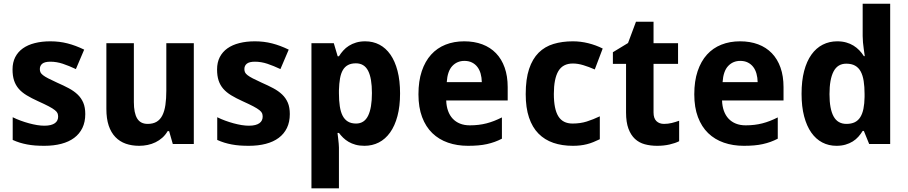

<svg xmlns="http://www.w3.org/2000/svg" viewBox="-20 -780 4920 1040"><path d="M441.9 -162.1Q441.9 -119.1 426.3 -86.9Q410.6 -54.7 381.8 -33.2Q353 -11.7 312 -1Q271 9.8 220.2 9.8Q193.4 9.8 170.4 8.1Q147.5 6.3 127 2.4Q106.4 -1.5 87.4 -7.3Q68.4 -13.2 48.8 -22V-145Q69.3 -134.8 92 -126.5Q114.7 -118.2 137.2 -112.1Q159.7 -106 180.9 -102.5Q202.1 -99.1 220.2 -99.1Q240.2 -99.1 254.4 -102.8Q268.6 -106.4 277.6 -113Q286.6 -119.6 290.8 -128.7Q294.9 -137.7 294.9 -147.9Q294.9 -158.2 291.7 -166.3Q288.6 -174.3 277.3 -183.3Q266.1 -192.4 244.4 -203.9Q222.7 -215.3 186 -231.9Q150.4 -248 124.3 -263.9Q98.1 -279.8 81.3 -299.3Q64.5 -318.8 56.2 -344Q47.9 -369.1 47.9 -403.8Q47.9 -441.9 62.5 -470.5Q77.1 -499 104 -518.1Q130.9 -537.1 168.7 -546.6Q206.5 -556.2 252.9 -556.2Q301.8 -556.2 345.7 -544.9Q389.6 -533.7 436 -511.2L391.1 -405.8Q354 -423.3 320.3 -434.6Q286.6 -445.8 252.9 -445.8Q222.7 -445.8 209.2 -435.1Q195.8 -424.3 195.8 -405.8Q195.8 -396 199.2 -388.4Q202.6 -380.9 212.9 -372.8Q223.1 -364.7 241.7 -355.2Q260.3 -345.7 290 -332Q324.7 -316.9 352.5 -302Q380.4 -287.1 400.4 -268.1Q420.4 -249 431.2 -223.6Q441.9 -198.2 441.9 -162.1Z M916 0 896 -69.8H888.2Q876 -48.8 859.1 -33.9Q842.3 -19 822.3 -9.3Q802.2 0.5 779.8 5.1Q757.3 9.8 733.9 9.8Q693.8 9.8 661.1 -1.7Q628.4 -13.2 605 -37.6Q581.5 -62 568.8 -99.6Q556.2 -137.2 556.2 -189.9V-545.9H705.1V-227.1Q705.1 -168 722.9 -138.4Q740.7 -108.9 779.8 -108.9Q809.1 -108.9 828.6 -120.6Q848.1 -132.3 859.6 -155.3Q871.1 -178.2 876 -211.9Q880.9 -245.6 880.9 -289.1V-545.9H1029.8V0Z M1549.8 -162.1Q1549.8 -119.1 1534.2 -86.9Q1518.6 -54.7 1489.7 -33.2Q1460.9 -11.7 1419.9 -1Q1378.9 9.8 1328.1 9.8Q1301.3 9.8 1278.3 8.1Q1255.4 6.3 1234.9 2.4Q1214.4 -1.5 1195.3 -7.3Q1176.3 -13.2 1156.7 -22V-145Q1177.2 -134.8 1200 -126.5Q1222.7 -118.2 1245.1 -112.1Q1267.6 -106 1288.8 -102.5Q1310.1 -99.1 1328.1 -99.1Q1348.1 -99.1 1362.3 -102.8Q1376.5 -106.4 1385.5 -113Q1394.5 -119.6 1398.7 -128.7Q1402.8 -137.7 1402.8 -147.9Q1402.8 -158.2 1399.7 -166.3Q1396.5 -174.3 1385.3 -183.3Q1374 -192.4 1352.3 -203.9Q1330.6 -215.3 1293.9 -231.9Q1258.3 -248 1232.2 -263.9Q1206.1 -279.8 1189.2 -299.3Q1172.4 -318.8 1164.1 -344Q1155.8 -369.1 1155.8 -403.8Q1155.8 -441.9 1170.4 -470.5Q1185.1 -499 1211.9 -518.1Q1238.8 -537.1 1276.6 -546.6Q1314.5 -556.2 1360.8 -556.2Q1409.7 -556.2 1453.6 -544.9Q1497.6 -533.7 1543.9 -511.2L1499 -405.8Q1461.9 -423.3 1428.2 -434.6Q1394.5 -445.8 1360.8 -445.8Q1330.6 -445.8 1317.1 -435.1Q1303.7 -424.3 1303.7 -405.8Q1303.7 -396 1307.1 -388.4Q1310.5 -380.9 1320.8 -372.8Q1331.1 -364.7 1349.6 -355.2Q1368.2 -345.7 1397.9 -332Q1432.6 -316.9 1460.4 -302Q1488.3 -287.1 1508.3 -268.1Q1528.3 -249 1539.1 -223.6Q1549.8 -198.2 1549.8 -162.1Z M1954.1 9.8Q1927.2 9.8 1906 3.9Q1884.8 -2 1868.2 -11.7Q1851.6 -21.5 1838.9 -33.9Q1826.2 -46.4 1815.9 -60.1H1808.1Q1810.1 -43 1812 -27.8Q1813.5 -15.1 1814.7 -1.7Q1815.9 11.7 1815.9 19V240.2H1667V-545.9H1788.1L1809.1 -475.1H1815.9Q1826.2 -491.7 1839.4 -506.3Q1852.5 -521 1869.9 -532Q1887.2 -543 1909.2 -549.6Q1931.2 -556.2 1958 -556.2Q2000.5 -556.2 2035.2 -538.1Q2069.8 -520 2094.7 -484.4Q2119.6 -448.7 2133.3 -396Q2147 -343.3 2147 -273.9Q2147 -204.1 2132.8 -151.1Q2118.7 -98.1 2093 -62.3Q2067.4 -26.4 2032 -8.3Q1996.6 9.8 1954.1 9.8ZM1907.7 -437Q1882.8 -437 1865.5 -428Q1848.1 -418.9 1837.4 -400.9Q1826.7 -382.8 1821.8 -355.2Q1816.9 -327.6 1815.9 -291V-274.9Q1815.9 -235.4 1820.6 -204.6Q1825.2 -173.8 1835.9 -153.1Q1846.7 -132.3 1864.5 -121.6Q1882.3 -110.8 1908.7 -110.8Q1953.1 -110.8 1973.9 -153.1Q1994.6 -195.3 1994.6 -275.9Q1994.6 -356.4 1973.9 -396.7Q1953.1 -437 1907.7 -437Z M2495.6 -450.2Q2456.1 -450.2 2429.9 -422.4Q2403.8 -394.5 2399.9 -335H2589.8Q2589.4 -359.9 2583.5 -380.9Q2577.6 -401.9 2565.9 -417.2Q2554.2 -432.6 2536.6 -441.4Q2519 -450.2 2495.6 -450.2ZM2514.6 9.8Q2456.1 9.8 2406.7 -7.3Q2357.4 -24.4 2321.8 -58.8Q2286.1 -93.3 2266.4 -145.8Q2246.6 -198.2 2246.6 -269Q2246.6 -340.8 2264.6 -394.5Q2282.7 -448.2 2315.2 -484.1Q2347.7 -520 2393.3 -538.1Q2439 -556.2 2494.6 -556.2Q2548.8 -556.2 2592.5 -539.8Q2636.2 -523.4 2666.7 -491.7Q2697.3 -460 2713.6 -413.8Q2730 -367.7 2730 -308.1V-235.8H2397Q2397.9 -204.6 2407 -179.4Q2416 -154.3 2432.4 -137Q2448.7 -119.6 2471.9 -110.4Q2495.1 -101.1 2524.9 -101.1Q2549.8 -101.1 2572 -103.8Q2594.2 -106.4 2615.2 -111.8Q2636.2 -117.2 2656.7 -125.2Q2677.2 -133.3 2698.7 -144V-28.8Q2679.2 -18.6 2659.4 -11.5Q2639.6 -4.4 2617.7 0.5Q2595.7 5.4 2570.3 7.6Q2544.9 9.8 2514.6 9.8Z M3083 9.8Q3024.4 9.8 2977.3 -6.3Q2930.2 -22.5 2896.7 -56.4Q2863.3 -90.3 2845.5 -143.3Q2827.6 -196.3 2827.6 -270Q2827.6 -351.6 2845.9 -406.5Q2864.3 -461.4 2897.7 -494.6Q2931.2 -527.8 2978.3 -542Q3025.4 -556.2 3083 -556.2Q3125 -556.2 3166.5 -545.9Q3208 -535.6 3244.6 -517.1L3201.7 -403.8Q3169.4 -418 3139.6 -427Q3109.9 -436 3083 -436Q3028.8 -436 3004.4 -394.8Q2980 -353.5 2980 -271Q2980 -189 3004.4 -149.9Q3028.8 -110.8 3081.1 -110.8Q3123.5 -110.8 3158.2 -121.8Q3192.9 -132.8 3229 -149.9V-25.9Q3210.9 -17.1 3193.8 -10.3Q3176.8 -3.4 3159.4 1Q3142.1 5.4 3123.3 7.6Q3104.5 9.8 3083 9.8Z M3576.7 -108.9Q3598.6 -108.9 3618.4 -113.8Q3638.2 -118.7 3658.7 -126V-15.1Q3637.7 -4.4 3606.7 2.7Q3575.7 9.8 3539.1 9.8Q3503.4 9.8 3472.7 1.5Q3441.9 -6.8 3419.4 -27.6Q3397 -48.3 3384 -83.3Q3371.1 -118.2 3371.1 -170.9V-434.1H3299.8V-497.1L3381.8 -546.9L3424.8 -662.1H3520V-545.9H3652.8V-434.1H3520V-170.9Q3520 -139.2 3535.6 -124Q3551.3 -108.9 3576.7 -108.9Z M3989.7 -450.2Q3950.2 -450.2 3924.1 -422.4Q3897.9 -394.5 3894 -335H4084Q4083.5 -359.9 4077.6 -380.9Q4071.8 -401.9 4060.1 -417.2Q4048.3 -432.6 4030.8 -441.4Q4013.2 -450.2 3989.7 -450.2ZM4008.8 9.8Q3950.2 9.8 3900.9 -7.3Q3851.6 -24.4 3815.9 -58.8Q3780.3 -93.3 3760.5 -145.8Q3740.7 -198.2 3740.7 -269Q3740.7 -340.8 3758.8 -394.5Q3776.9 -448.2 3809.3 -484.1Q3841.8 -520 3887.5 -538.1Q3933.1 -556.2 3988.8 -556.2Q4043 -556.2 4086.7 -539.8Q4130.4 -523.4 4160.9 -491.7Q4191.4 -460 4207.8 -413.8Q4224.1 -367.7 4224.1 -308.1V-235.8H3891.1Q3892.1 -204.6 3901.1 -179.4Q3910.2 -154.3 3926.5 -137Q3942.9 -119.6 3966.1 -110.4Q3989.3 -101.1 4019 -101.1Q4043.9 -101.1 4066.2 -103.8Q4088.4 -106.4 4109.4 -111.8Q4130.4 -117.2 4150.9 -125.2Q4171.4 -133.3 4192.9 -144V-28.8Q4173.3 -18.6 4153.6 -11.5Q4133.8 -4.4 4111.8 0.5Q4089.8 5.4 4064.5 7.6Q4039.1 9.8 4008.8 9.8Z M4510.7 9.8Q4468.8 9.8 4434.1 -8.3Q4399.4 -26.4 4374.5 -61.8Q4349.6 -97.2 4335.7 -149.9Q4321.8 -202.6 4321.8 -272Q4321.8 -342.3 4335.7 -395.3Q4349.6 -448.2 4375.2 -484.1Q4400.9 -520 4436.5 -538.1Q4472.2 -556.2 4515.1 -556.2Q4541.5 -556.2 4563.5 -550Q4585.4 -543.9 4603 -533Q4620.6 -522 4634.5 -507.6Q4648.4 -493.2 4659.2 -476.1H4664.1Q4661.1 -495.1 4658.7 -514.6Q4656.2 -531.2 4654.5 -550Q4652.8 -568.8 4652.8 -585V-759.8H4801.8V0H4688L4659.2 -70.8H4652.8Q4642.6 -54.2 4629.4 -39.3Q4616.2 -24.4 4598.9 -13.7Q4581.5 -2.9 4559.8 3.4Q4538.1 9.8 4510.7 9.8ZM4564.9 -108.9Q4591.3 -108.9 4609.9 -117.9Q4628.4 -127 4639.9 -145.3Q4651.4 -163.6 4657 -190.9Q4662.6 -218.3 4663.1 -254.9V-271Q4663.1 -310.5 4658.2 -341.3Q4653.3 -372.1 4642.1 -392.8Q4630.9 -413.6 4611.8 -424.3Q4592.8 -435.1 4564 -435.1Q4517.1 -435.1 4495.1 -392.8Q4473.1 -350.6 4473.1 -270Q4473.1 -189.5 4495.4 -149.2Q4517.6 -108.9 4564.9 -108.9Z"/></svg>

Font: Droid Sans
Style: Bold
Weight: 700
Foundry: Ascender Corporation
Version: Version 1.00 build 112